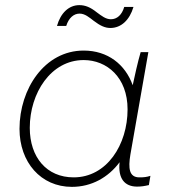

<svg xmlns="http://www.w3.org/2000/svg" viewBox="-20 -723 657 748"><path d="M514 4C530 4 543 2 560 -2L566 -38C551 -33 540 -32 523 -32C483 -32 479 -67 488 -121L558 -520H528C517 -483 504 -424 497 -391C468 -472 400 -526 306 -526C154 -526 56 -377 56 -221C56 -91 139 5 260 5C337 5 402 -32 446 -91C439 -27 466 4 514 4ZM306 -489C396 -489 477 -422 477 -297C477 -159 396 -32 267 -32C162 -32 96 -110 96 -225C96 -360 178 -489 306 -489ZM202 -622H238C248 -654 268 -670 290 -670C311 -670 328 -655 345 -642C370 -623 389 -614 410 -614C452 -614 485 -645 500 -696H464C455 -665 436 -648 412 -648C392 -648 376 -661 357 -675C332 -695 312 -703 289 -703C248 -703 216 -672 202 -622Z"/></svg>

Font: Fixel Text 20240404 ExtraLight
Style: Italic
Weight: 200
Width: 4
Italic angle: -10°
Designer: AlfaBravo + MacPaw
Foundry: Kyrylo Tkachov, Marchela Mozhyna, Serhii Makarenko, Maria Weinstein, Zakhar Kryvoshyya
Version: Version 1.211;Glyphs 3.2 (3225)